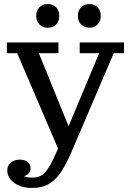

<svg xmlns="http://www.w3.org/2000/svg" viewBox="-20 -723 650 949"><path d="M422 -586Q397 -586 381 -602Q365 -618 365 -644Q365 -671 381 -687Q397 -703 422 -703Q447 -703 462.5 -687Q478 -671 478 -644Q478 -618 462.5 -602Q447 -586 422 -586ZM216 -586Q191 -586 175 -602Q159 -618 159 -644Q159 -671 175 -687Q191 -703 216 -703Q242 -703 257.5 -687Q273 -671 273 -644Q273 -618 257.5 -602Q242 -586 216 -586ZM78 66Q101 66 116 77Q131 88 131 108Q131 124 121.5 134Q112 144 98 148Q115 155 139 155Q180 155 202.5 129.5Q225 104 243 64L267 11L65 -460H14V-513H269V-460H172L319 -99L470 -460H374V-513H593V-460H542L333 29Q310 82 285 122Q260 162 225 184Q190 206 137 206Q85 206 50.5 181Q16 156 16 119Q16 95 33.5 80.5Q51 66 78 66Z"/></svg>

Font: Montagu Slab 16pt
Style: Regular
Weight: 400
Designer: Florian Karsten
Foundry: Florian Karsten
Version: Version 1.000; ttfautohint (v1.8.3)